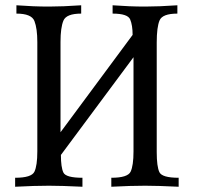

<svg xmlns="http://www.w3.org/2000/svg" viewBox="-20 -711 751 731"><path d="M660.2 0Q579.6 -3.9 532.7 -3.9Q478 -3.9 403.8 0V-34.2Q466.3 -34.2 477.3 -57.4Q488.3 -80.6 488.3 -134.8V-493.2L211.9 -121.1Q211.9 -73.7 221.4 -54Q231 -34.2 293.9 -34.2V0Q213.4 -3.9 166.5 -3.9Q111.8 -3.9 37.6 0V-34.2Q100.1 -34.2 111.1 -57.4Q122.1 -80.6 122.1 -134.8V-550.8Q122.1 -602.5 111.1 -630.9Q100.1 -659.2 42.5 -659.2V-690.9Q106.9 -686 166.5 -686Q218.8 -686 289.1 -690.9V-659.2Q232.4 -659.2 221.4 -632.3Q210.4 -605.5 210.4 -551.8V-207.5L484.9 -578.1Q484.9 -614.7 475.6 -637Q466.3 -659.2 408.7 -659.2V-690.9Q473.1 -686 532.7 -686Q585 -686 655.3 -690.9V-659.2Q598.6 -659.2 587.6 -633.5Q576.7 -607.9 576.7 -549.3V-131.8Q576.7 -76.7 586.9 -55.4Q597.2 -34.2 660.2 -34.2Z"/></svg>

Font: Almanac
Style: Regular
Weight: 400
Designer: Eden's Almanac
Version: Version 3.501;March 28, 2021;FontCreator 13.0.0.2683 64-bit